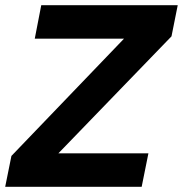

<svg xmlns="http://www.w3.org/2000/svg" viewBox="-29 -720 705 740"><path d="M632 -580 196 -129H543L517 0H-9L15 -119L449 -571H105L130 -700H656Z"/></svg>

Font: Albert Sans ExtraBold
Style: Italic
Weight: 800
Italic angle: -11.25°
Designer: Andreas Rasmussen
Foundry: a.Foundry
Version: Version 1.025